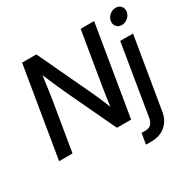

<svg xmlns="http://www.w3.org/2000/svg" viewBox="-197 -937 1353 1345"><g transform="rotate(-30 479.0 -264.5)"><path d="M23.9 0 144.5 -727.5H259.8L466.8 -287.6Q476.6 -267.1 493.2 -228.5Q509.8 -189.9 525.4 -150.4Q530.8 -190.4 536.9 -232.2Q543 -273.9 546.4 -294.4L618.2 -727.5H727.1L606.4 0H491.7L306.2 -393.1Q294.4 -418 272.7 -467Q251 -516.1 224.1 -580.1Q215.8 -513.7 208.7 -466.1Q201.7 -418.5 197.8 -393.6L132.3 0ZM815.9 -515.6H919.4L823.2 62.5Q813 125.5 768.6 164.8Q724.1 204.1 651.9 204.1H608.9L623 117.2H652.8Q683.6 117.2 700.2 101.1Q716.8 85 722.7 48.8ZM882.3 -606Q856 -606 840.1 -624.5Q824.2 -643.1 828.6 -669.4Q833 -695.8 854.7 -714.4Q876.5 -732.9 903.3 -732.9Q930.2 -732.9 946 -714.4Q961.9 -695.8 957.5 -669.4Q953.1 -643.1 931.2 -624.5Q909.2 -606 882.3 -606Z"/></g></svg>

Font: Inter Display Medium
Style: Italic
Weight: 500
Italic angle: -9.39999°
Designer: Rasmus Andersson
Foundry: rsms
Version: Version 4.000;git-a52131595